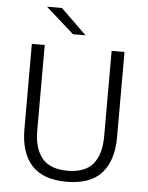

<svg xmlns="http://www.w3.org/2000/svg" viewBox="-57 -870 716 929"><g transform="rotate(5 301.0 -406.0)"><path d="M301 11Q186.5 11 131.2 -50Q76 -111 76 -225.5V-639H138.5V-224Q138.5 -136.5 177.5 -89.5Q216.5 -42.5 301 -42.5Q386 -42.5 424.8 -89.5Q463.5 -136.5 463.5 -224V-639H526V-225.5Q526 -111 470.8 -50Q415.5 11 301 11ZM206 -824.5 330 -704V-703H270L134.5 -823.5V-824.5Z"/></g></svg>

Font: Anek Tamil Medium Light
Style: Regular
Weight: 300
Version: Version 1.003